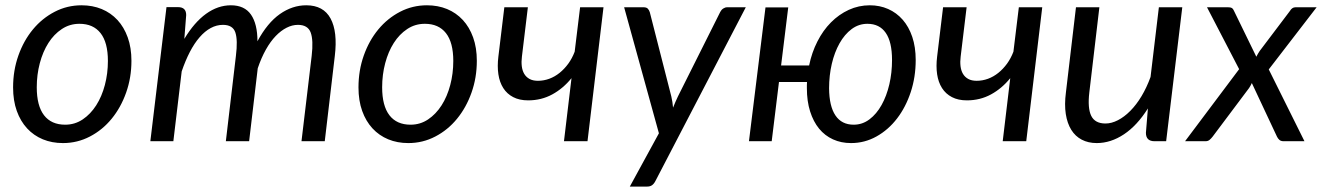

<svg xmlns="http://www.w3.org/2000/svg" viewBox="-20 -534 4998 726"><path d="M226.5 -62.5Q263 -62.5 292.8 -82.5Q322.5 -102.5 343.8 -135.8Q365 -169 376.5 -212.5Q388 -256 388 -303.5Q388 -373.5 360.2 -408.8Q332.5 -444 280.5 -444Q243.5 -444 213.8 -424.2Q184 -404.5 163 -371.5Q142 -338.5 130.5 -295Q119 -251.5 119 -204Q119 -134 146.5 -98.2Q174 -62.5 226.5 -62.5ZM218 7Q176.5 7 142 -7.2Q107.5 -21.5 82.5 -48.5Q57.5 -75.5 43.5 -114.5Q29.5 -153.5 29.5 -203.5Q29.5 -267.5 49.5 -324Q69.5 -380.5 104.5 -422.8Q139.5 -465 186.8 -489.5Q234 -514 288.5 -514Q330 -514 364.5 -499.8Q399 -485.5 424 -458.5Q449 -431.5 463 -392.5Q477 -353.5 477 -304Q477 -240.5 457 -184Q437 -127.5 402.2 -85Q367.5 -42.5 320 -17.8Q272.5 7 218 7Z M548.5 0 609.5 -507H653.5Q684 -507 684 -477L677 -387Q714.5 -449.5 759.2 -481.8Q804 -514 853 -514Q904.5 -514 929 -478.8Q953.5 -443.5 953.5 -378Q991 -447.5 1038.2 -480.8Q1085.5 -514 1138 -514Q1203 -514 1230 -464Q1257 -414 1246 -322.5L1208 0H1120L1158.5 -322.5Q1165.5 -382 1154.8 -411Q1144 -440 1106.5 -440Q1085 -440 1063.8 -429.2Q1042.5 -418.5 1022.5 -397.8Q1002.5 -377 985.2 -346.2Q968 -315.5 954.5 -275.5V-275L922 0H834L872 -322.5Q879.5 -382 870 -411Q860.5 -440 823 -440Q799 -440 776.8 -428Q754.5 -416 734.8 -393.2Q715 -370.5 698 -337.8Q681 -305 667 -264L635.5 0Z M1532.5 -62.5Q1569 -62.5 1598.8 -82.5Q1628.5 -102.5 1649.8 -135.8Q1671 -169 1682.5 -212.5Q1694 -256 1694 -303.5Q1694 -373.5 1666.2 -408.8Q1638.5 -444 1586.5 -444Q1549.5 -444 1519.8 -424.2Q1490 -404.5 1469 -371.5Q1448 -338.5 1436.5 -295Q1425 -251.5 1425 -204Q1425 -134 1452.5 -98.2Q1480 -62.5 1532.5 -62.5ZM1524 7Q1482.5 7 1448 -7.2Q1413.5 -21.5 1388.5 -48.5Q1363.5 -75.5 1349.5 -114.5Q1335.5 -153.5 1335.5 -203.5Q1335.5 -267.5 1355.5 -324Q1375.5 -380.5 1410.5 -422.8Q1445.5 -465 1492.8 -489.5Q1540 -514 1594.5 -514Q1636 -514 1670.5 -499.8Q1705 -485.5 1730 -458.5Q1755 -431.5 1769 -392.5Q1783 -353.5 1783 -304Q1783 -240.5 1763 -184Q1743 -127.5 1708.2 -85Q1673.5 -42.5 1626 -17.8Q1578.5 7 1524 7Z M1887 -506.5H1976L1953.5 -320Q1951 -300.5 1953 -283.8Q1955 -267 1962.2 -254.8Q1969.5 -242.5 1982.2 -235.5Q1995 -228.5 2014 -228.5Q2036 -228.5 2057 -236.2Q2078 -244 2096 -258.5Q2114 -273 2128.8 -293.2Q2143.5 -313.5 2153 -338.5L2173.5 -506.5H2262L2201.5 0H2112.5L2141 -238.5Q2109.5 -199.5 2068.2 -177Q2027 -154.5 1977 -154.5Q1944 -154.5 1920.5 -166.8Q1897 -179 1883 -201Q1869 -223 1864.5 -253.2Q1860 -283.5 1864.5 -320Z M2458 151Q2452.5 161.5 2445.2 166.5Q2438 171.5 2427 171.5H2361.5L2471.5 -30L2340 -506.5H2413.5Q2424.5 -506.5 2429.5 -501.2Q2434.5 -496 2437 -488L2518.5 -169Q2521 -158.5 2522.5 -148Q2524 -137.5 2525 -127Q2529 -137.5 2533.8 -148.2Q2538.5 -159 2543.5 -169.5L2703.5 -489Q2707.5 -497 2714.8 -501.8Q2722 -506.5 2729.5 -506.5H2800Z M3442.5 -307Q3442.5 -243 3423.8 -186Q3405 -129 3372 -86Q3339 -43 3294.2 -18Q3249.5 7 3198 7Q3160.5 7 3129.8 -7Q3099 -21 3077.2 -47.5Q3055.5 -74 3043.2 -112.8Q3031 -151.5 3031 -200.5Q3031 -206.5 3031 -212.2Q3031 -218 3031.5 -224H2925.5L2898 0H2812L2874.5 -506H2960.5L2933.5 -286.5H3039.5Q3049.5 -335.5 3070.8 -377.2Q3092 -419 3122 -449.2Q3152 -479.5 3189.5 -496.8Q3227 -514 3269 -514Q3306.5 -514 3338.2 -500Q3370 -486 3393.2 -459.5Q3416.5 -433 3429.5 -394.5Q3442.5 -356 3442.5 -307ZM3208 -62.5Q3241 -62.5 3267.8 -82.8Q3294.5 -103 3313.5 -137Q3332.5 -171 3342.8 -215Q3353 -259 3353 -307Q3353 -375.5 3329.2 -409.8Q3305.5 -444 3260 -444Q3227 -444 3200.2 -424Q3173.5 -404 3154.5 -370.2Q3135.5 -336.5 3125.2 -292.5Q3115 -248.5 3115 -200Q3115.5 -132.5 3139 -97.5Q3162.5 -62.5 3208 -62.5Z M3546 -506.5H3635L3612.5 -320Q3610 -300.5 3612 -283.8Q3614 -267 3621.2 -254.8Q3628.5 -242.5 3641.2 -235.5Q3654 -228.5 3673 -228.5Q3695 -228.5 3716 -236.2Q3737 -244 3755 -258.5Q3773 -273 3787.8 -293.2Q3802.5 -313.5 3812 -338.5L3832.5 -506.5H3921L3860.5 0H3771.5L3800 -238.5Q3768.5 -199.5 3727.2 -177Q3686 -154.5 3636 -154.5Q3603 -154.5 3579.5 -166.8Q3556 -179 3542 -201Q3528 -223 3523.5 -253.2Q3519 -283.5 3523.5 -320Z M4137 -506.5 4099 -184.5Q4092 -125 4106.2 -96Q4120.5 -67 4160 -67Q4183 -67 4207.2 -79.5Q4231.5 -92 4254.2 -115Q4277 -138 4296.5 -170.5Q4316 -203 4330.5 -243L4362 -506.5H4450.5L4389.5 0H4345.5Q4313 0 4313 -32L4320.5 -124Q4280 -59.5 4230 -26.2Q4180 7 4127 7Q4095 7 4070.5 -5.8Q4046 -18.5 4030.8 -43Q4015.5 -67.5 4010 -103Q4004.5 -138.5 4010.5 -184.5L4048.5 -506.5Z M4665.5 -272.5 4544 -506.5H4623.5Q4633.5 -506.5 4638 -503.8Q4642.5 -501 4645.5 -494L4730.5 -319.5Q4736 -330.5 4743 -341L4857.5 -492.5Q4865.5 -506.5 4878.5 -506.5H4958.5L4777.5 -271.5L4912.5 0H4833.5Q4823.5 0 4817.8 -5Q4812 -10 4808.5 -17.5L4713.5 -220Q4708.5 -209 4703 -201L4565 -17Q4559.5 -10 4553.5 -5Q4547.5 0 4538.5 0H4461Z"/></svg>

Font: Lato
Style: Italic
Weight: 400
Italic angle: -7°
Designer: Lukasz Dziedzic
Foundry: tyPoland Lukasz Dziedzic
Version: Version 2.007; 2014-02-27